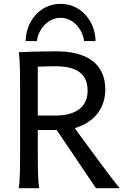

<svg xmlns="http://www.w3.org/2000/svg" viewBox="-20 -987 677 1007"><path d="M178.2 -305.2H277.3L483.4 0H607.9C581.5 -28.8 429.7 -235.4 371.6 -314.9C450.7 -337.4 532.2 -398.9 532.2 -517.6C532.2 -658.7 427.7 -717.8 275.9 -717.8C161.6 -717.8 78.1 -712.9 78.1 -712.9C85.4 -673.8 85.4 -584 85.4 -488.3V-212.4C85.4 -116.2 85.4 -39.1 78.1 0H185.5C178.7 -38.1 178.2 -116.2 178.2 -212.4ZM178.2 -637.2C204.1 -638.2 236.8 -639.6 271 -639.6C390.6 -639.6 439.5 -593.8 439.5 -510.3C439.5 -429.2 380.9 -380.9 271 -380.9H178.2ZM481 -771.5C481 -866.2 411.6 -966.8 297.9 -966.8C183.1 -966.8 114.7 -866.2 114.7 -771.5H173.3C181.2 -837.4 234.4 -893.6 297.9 -893.6C361.8 -893.6 411.6 -837.4 421.4 -771.5Z"/></svg>

Font: Andika
Style: Regular
Weight: 400
Designer: Victor Gaultney, Annie Olsen, Julie Remington, Don Collingsworth, Eric Hays
Foundry: SIL International
Version: Version 1.000